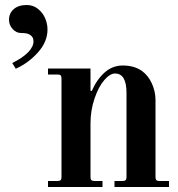

<svg xmlns="http://www.w3.org/2000/svg" viewBox="-20 -748 712 768"><path d="M16 -669Q16 -695 35 -711.5Q54 -728 87 -728Q113 -728 132.5 -712Q152 -696 161 -674Q170 -652 170 -630Q170 -581 132 -538.5Q94 -496 43 -473L29 -496Q70 -516 92 -538.5Q114 -561 114 -583Q114 -602 96 -611Q86 -616 64 -616Q45 -616 30.5 -632Q16 -648 16 -669ZM172 0V-24H210Q219 -24 222.5 -27.5Q226 -31 226 -40V-434Q226 -443 222.5 -446.5Q219 -450 210 -450H172V-474H342V-385L347 -384Q367 -430 398.5 -458Q430 -486 471 -486Q517 -486 548 -464Q573 -446 587.5 -414Q602 -382 602 -348V-40Q602 -31 605.5 -27.5Q609 -24 618 -24H656V0H438V-24H470Q479 -24 482.5 -27.5Q486 -31 486 -40V-377Q486 -454 440 -454Q420 -454 397 -427.5Q374 -401 358 -353.5Q342 -306 342 -254V-40Q342 -31 345.5 -27.5Q349 -24 358 -24H390V0Z"/></svg>

Font: Old Standard TT
Style: Bold
Weight: 700
Designer: Alexey Kryukov <alexios@thessalonica.org.ru>
Version: Version 2.2